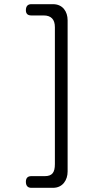

<svg xmlns="http://www.w3.org/2000/svg" viewBox="-20 -740 520 920"><path d="M234 160C281 160 304 122 304 82V-643C304 -684 281 -720 234 -720H130C113 -720 104 -710 104 -691C104 -674 113 -666 130 -666H189C225 -666 243 -647 243 -610V46C243 87 230 104 194 104H130C113 104 104 113 104 131C104 150 113 160 130 160Z"/></svg>

Font: Dongle Light
Style: Regular
Weight: 300
Designer: Yanghee Ryu
Foundry: Yanghee Ryu
Version: Version 2.000